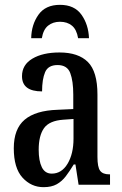

<svg xmlns="http://www.w3.org/2000/svg" viewBox="-20 -764 505 794"><path d="M160 10Q109 10 73 -29.5Q37 -69 37 -151Q37 -231 82 -269Q127 -307 218 -310L283 -313V-373Q283 -429 270.5 -462Q258 -495 218 -495Q179 -495 166.5 -465.5Q154 -436 154 -386Q71 -386 71 -449Q71 -496 114 -521.5Q157 -547 226 -547Q304 -547 343.5 -507.5Q383 -468 383 -373V-115Q383 -73 394 -58Q405 -43 432 -43H435V0H305L292 -84H285Q268 -56 252 -35Q236 -14 214.5 -2Q193 10 160 10ZM194 -46Q235 -46 259.5 -87Q284 -128 284 -191V-272L242 -269Q184 -265 162 -234Q140 -203 140 -145Q140 -99 153 -72.5Q166 -46 194 -46ZM109 -606Q110 -662 139 -703Q168 -744 228 -744Q288 -744 317 -703Q346 -662 348 -606H303Q297 -642 277.5 -658Q258 -674 228 -674Q199 -674 179 -658Q159 -642 153 -606Z"/></svg>

Font: Noto Serif ExtraCondensed Medium
Style: Regular
Weight: 500
Width: 2
Designer: Monotype Design Team
Foundry: Monotype Imaging Inc.
Version: Version 2.015